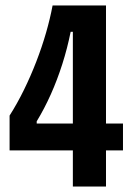

<svg xmlns="http://www.w3.org/2000/svg" viewBox="-20 -681 485 701"><path d="M15 -132V-259Q43 -303 67.5 -353Q92 -403 112.5 -456Q133 -509 148 -561Q163 -613 172 -661H367V0H246V-565H238Q226 -505 207.5 -447Q189 -389 165.5 -336.5Q142 -284 114 -238V-230H429V-132Z"/></svg>

Font: Bricolage Grotesque 36pt Condensed SemiBold
Style: Regular
Weight: 600
Width: 3
Designer: Mathieu Triay
Foundry: Atelier Triay
Version: Version 1.001;gftools[0.9.33.dev8+g029e19f]